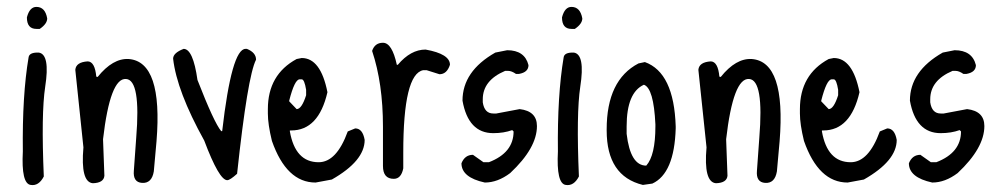

<svg xmlns="http://www.w3.org/2000/svg" viewBox="-20 -516 2875 554"><path d="M85 -496.1Q110.4 -496.1 116.2 -462.9Q116.2 -447.3 94.7 -432.6H85Q57.6 -432.6 57.6 -465.8Q65.4 -496.1 85 -496.1ZM91.8 -364.3Q125 -359.4 110.4 -265.6Q98.6 -188.5 106.4 -6.8Q91.8 21.5 68.4 17.6Q41 13.7 45.9 -79.1Q43.9 -241.2 62.5 -350.6Q64.5 -365.2 91.8 -364.3Z M351.6 -345.7Q450.2 -337.9 431.6 -108.4L423.8 -21.5Q418 13.7 389.6 11.7Q363.3 9.8 366.2 -23.4L373 -118.2Q386.7 -285.2 343.8 -288.1Q297.9 -292 277.3 -114.3L281.2 -8.8Q279.3 11.7 248 12.7Q211.9 9.8 220.7 -90.8L197.3 -314.5Q199.2 -336.9 233.4 -338.9Q253.9 -337.9 257.8 -294.9L261.7 -293.9Q305.7 -348.6 351.6 -345.7Z M509.8 -375Q537.1 -375 549.8 -285.2Q597.7 -162.1 618.2 -137.7H621.1Q648.4 -375 688.5 -375H692.4Q718.8 -364.3 718.8 -343.8Q694.3 -295.9 664.1 -14.6Q643.6 3.9 635.7 3.9Q612.3 3.9 569.3 -110.4Q490.2 -252.9 479.5 -346.7Q479.5 -363.3 509.8 -375Z M850.6 -348.6Q905.3 -348.6 924.8 -250Q899.4 -139.6 820.3 -139.6H816.4V-136.7Q832 -47.9 899.4 -47.9Q951.2 -47.9 983.4 -136.7L1004.9 -145.5Q1026.4 -145.5 1032.2 -112.3Q1032.2 -51.8 937.5 2L890.6 10.7Q806.6 10.7 764.6 -109.4Q752.9 -157.2 752.9 -188.5V-201.2Q752.9 -300.8 835.9 -345.7ZM814.5 -225.6V-223.6L835.9 -201.2Q850.6 -201.2 863.3 -241.2V-256.8Q858.4 -287.1 850.6 -287.1H844.7Q830.1 -287.1 814.5 -225.6Z M1085 -392.6Q1111.3 -392.6 1125 -329.1H1127.9Q1165 -373 1208 -373Q1278.3 -360.4 1278.3 -329.1Q1269.5 -301.8 1248 -301.8L1210.9 -313.5H1201.2Q1143.6 -302.7 1143.6 -76.2V-30.3Q1137.7 0 1116.2 0Q1085 0 1085 -37.1V-150.4Q1085 -275.4 1053.7 -369.1Q1061.5 -392.6 1085 -392.6Z M1443.4 -371.1Q1494.1 -371.1 1504.9 -328.1Q1504.9 -307.6 1477.5 -302.7H1468.8Q1456.1 -311.5 1446.3 -311.5H1437.5Q1373 -284.2 1373 -229.5V-220.7Q1377.9 -188.5 1403.3 -188.5H1412.1L1479.5 -201.2Q1529.3 -195.3 1529.3 -152.3Q1529.3 -88.9 1452.1 -16.6Q1416 10.7 1378.9 10.7Q1311.5 -3.9 1311.5 -44.9Q1321.3 -69.3 1344.7 -69.3L1375 -47.9H1390.6Q1461.9 -75.2 1461.9 -136.7L1458 -140.6Q1433.6 -131.8 1403.3 -131.8Q1331.1 -131.8 1314.5 -225.6Q1314.5 -310.5 1409.2 -364.3Z M1628.9 -496.1Q1654.3 -496.1 1660.2 -462.9Q1660.2 -447.3 1638.7 -432.6H1628.9Q1601.6 -432.6 1601.6 -465.8Q1609.4 -496.1 1628.9 -496.1ZM1635.7 -364.3Q1668.9 -359.4 1654.3 -265.6Q1642.6 -188.5 1650.4 -6.8Q1635.7 21.5 1612.3 17.6Q1585 13.7 1589.8 -79.1Q1587.9 -241.2 1606.4 -350.6Q1608.4 -365.2 1635.7 -364.3Z M1840.8 -336.9Q1924.8 -306.6 1929.7 -151.4V-145.5Q1925.8 -15.6 1862.3 13.7L1835 17.6Q1730.5 -7.8 1730.5 -139.6V-142.6Q1730.5 -285.2 1822.3 -333ZM1788.1 -151.4V-129.9Q1798.8 -38.1 1844.7 -38.1Q1871.1 -67.4 1871.1 -151.4V-157.2Q1866.2 -261.7 1837.9 -271.5Q1788.1 -249 1788.1 -151.4Z M2149.4 -345.7Q2248 -337.9 2229.5 -108.4L2221.7 -21.5Q2215.8 13.7 2187.5 11.7Q2161.1 9.8 2164.1 -23.4L2170.9 -118.2Q2184.6 -285.2 2141.6 -288.1Q2095.7 -292 2075.2 -114.3L2079.1 -8.8Q2077.1 11.7 2045.9 12.7Q2009.8 9.8 2018.6 -90.8L1995.1 -314.5Q1997.1 -336.9 2031.2 -338.9Q2051.8 -337.9 2055.7 -294.9L2059.6 -293.9Q2103.5 -348.6 2149.4 -345.7Z M2385.7 -348.6Q2440.4 -348.6 2460 -250Q2434.6 -139.6 2355.5 -139.6H2351.6V-136.7Q2367.2 -47.9 2434.6 -47.9Q2486.3 -47.9 2518.6 -136.7L2540 -145.5Q2561.5 -145.5 2567.4 -112.3Q2567.4 -51.8 2472.7 2L2425.8 10.7Q2341.8 10.7 2299.8 -109.4Q2288.1 -157.2 2288.1 -188.5V-201.2Q2288.1 -300.8 2371.1 -345.7ZM2349.6 -225.6V-223.6L2371.1 -201.2Q2385.7 -201.2 2398.4 -241.2V-256.8Q2393.6 -287.1 2385.7 -287.1H2379.9Q2365.2 -287.1 2349.6 -225.6Z M2734.4 -371.1Q2785.2 -371.1 2795.9 -328.1Q2795.9 -307.6 2768.6 -302.7H2759.8Q2747.1 -311.5 2737.3 -311.5H2728.5Q2664.1 -284.2 2664.1 -229.5V-220.7Q2668.9 -188.5 2694.3 -188.5H2703.1L2770.5 -201.2Q2820.3 -195.3 2820.3 -152.3Q2820.3 -88.9 2743.2 -16.6Q2707 10.7 2669.9 10.7Q2602.5 -3.9 2602.5 -44.9Q2612.3 -69.3 2635.7 -69.3L2666 -47.9H2681.6Q2752.9 -75.2 2752.9 -136.7L2749 -140.6Q2724.6 -131.8 2694.3 -131.8Q2622.1 -131.8 2605.5 -225.6Q2605.5 -310.5 2700.2 -364.3Z"/></svg>

Font: Sue Ellen Francisco
Style: Regular
Weight: 400
Designer: Kimberly Geswein
Foundry: Kimberly Geswein
Version: Version 1.002 2007